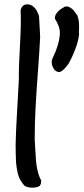

<svg xmlns="http://www.w3.org/2000/svg" viewBox="-20 -845 385 885"><path d="M130 20Q107 20 94 12Q80 -3 71.5 -20Q63 -37 59 -60Q55 -83 54 -95.5Q53 -108 52.5 -139Q52 -170 52 -177Q53 -236 59 -336.5Q65 -437 67 -480Q66 -531 72 -634.5Q78 -738 75 -799Q83 -825 105 -825Q133 -825 151 -793Q151 -791 155 -783Q159 -775 160 -769L164 -697Q165 -686 165 -673Q162 -611 155 -518Q148 -425 144 -350Q140 -275 140 -202Q141 -184 143 -149Q145 -114 146.5 -97.5Q148 -81 153.5 -57Q159 -33 170 -13Q171 1 163 12Q150 20 130 20ZM336 -775Q347 -751 344 -702Q347 -674 330.5 -628Q314 -582 295 -550Q268 -513 252 -513Q242 -513 231 -523Q210 -554 224 -580Q253 -639 256 -690Q257 -722 233 -759Q232 -772 240.5 -783.5Q249 -795 256 -800Q263 -805 278 -814Q290 -818 302 -811Q314 -804 319.5 -797Q325 -790 336 -775Z"/></svg>

Font: Excalifont
Style: Regular
Weight: 400
Designer: Your Own Font Foundry (Virgil); Ján Filípek / DizajnDesign (Excalifont, modifications)
Foundry: Your Own Font Foundry (Virgil); Ján Filípek / DizajnDesign (Excalifont, modifications)
Version: Version 1.000;Glyphs 3.2 (3227)